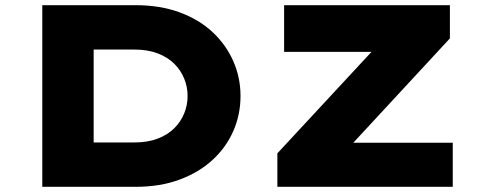

<svg xmlns="http://www.w3.org/2000/svg" viewBox="-20 -720 1856 740"><path d="M143 0V-700H503Q597 -700 672 -672.5Q747 -645 799 -596.5Q851 -548 879 -484.5Q907 -421 907 -350Q907 -278 879 -214.5Q851 -151 798.5 -103Q746 -55 671.5 -27.5Q597 0 503 0ZM341 -126 310 -171H498Q550 -171 588.5 -186Q627 -201 652 -226Q677 -251 690 -283Q703 -315 703 -350Q703 -385 690 -417Q677 -449 652 -474Q627 -499 588.5 -514Q550 -529 498 -529H307L341 -572ZM1049 0V-129L1498 -613L1595 -520H1075V-700H1714V-572L1265 -87L1169 -170H1725V0Z"/></svg>

Font: Lexend Peta ExtraBold
Style: Regular
Weight: 800
Version: Version 1.007